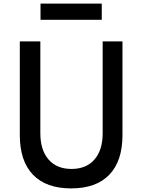

<svg xmlns="http://www.w3.org/2000/svg" viewBox="-20 -1030 790 1066"><path d="M204 -800V-290Q204 -197 249.5 -144.5Q295 -92 377 -92Q459 -92 504.5 -144.5Q550 -197 550 -290V-800H660V-280Q660 -136 587 -60Q514 16 375 16Q236 16 163 -60Q90 -136 90 -280V-800ZM205 -1010H545V-920H205Z"/></svg>

Font: Martian Mono VF sWd Rg
Style: Regular
Weight: 400
Width: 6
Monospace: yes
Designer: Roman Shamin
Foundry: Evil Martians
Version: Version 1.100